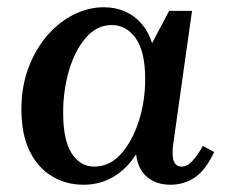

<svg xmlns="http://www.w3.org/2000/svg" viewBox="-20 -499 629 529"><path d="M39 -198Q39 -261 58.5 -312.5Q78 -364 110.5 -401.5Q143 -439 183.5 -459Q224 -479 266 -479Q299 -479 325.5 -467Q352 -455 371 -432.5Q390 -410 399 -380L446 -469H509L457 -100Q453 -67 459.5 -53.5Q466 -40 480 -40Q496 -40 510.5 -56Q525 -72 539 -97L570 -80Q546 -29 516 -9.5Q486 10 450 10Q411 10 385.5 -11Q360 -32 355 -74Q329 -33 292 -11.5Q255 10 210 10Q162 10 123 -13.5Q84 -37 61.5 -83Q39 -129 39 -198ZM154 -188Q154 -113 177.5 -76.5Q201 -40 240 -40Q282 -40 313 -74.5Q344 -109 362 -164Q380 -219 380 -281Q380 -357 354 -393.5Q328 -430 288 -430Q247 -430 217 -395.5Q187 -361 170.5 -306Q154 -251 154 -188Z"/></svg>

Font: Brygada 1918 SemiBold
Style: Italic
Weight: 600
Italic angle: -8°
Designer: Mateusz Machalski | Borys Kosmynka | Przemek Hoffer
Foundry: NIEPODLEGLA 2018
Version: Version 3.006